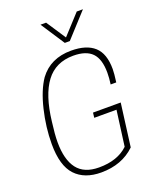

<svg xmlns="http://www.w3.org/2000/svg" viewBox="-181 -1113 994 1224"><g transform="rotate(-20 316.5 -501.0)"><path d="M290 8Q177 8 115.5 -57.5Q54 -123 54 -270Q54 -383 82 -500Q110 -617 158 -687Q233 -788 373 -788Q477 -788 530 -740Q583 -692 583 -587Q583 -557 575 -499H537Q543 -541 543 -577Q543 -669 502.5 -711Q462 -753 375 -753Q255 -753 189.5 -665.5Q124 -578 104 -405Q93 -321 93 -269Q93 -150 140 -88.5Q187 -27 288 -27Q414 -27 485 -95L517 -335H366L370 -369H558L520 -78Q431 8 290 8ZM387 -848H353L247 -1010H285L372 -878L493 -1010H535Z"/></g></svg>

Font: Tanohe Sans ExtraLight
Style: Italic
Weight: 200
Designer: Village Type and Design LLC & Cristiano Sobral
Foundry: Cooper Hewitt Smithsonian Design Museum
Version: Version 1.00;September 29, 2021;FontCreator 13.0.0.2655 64-b